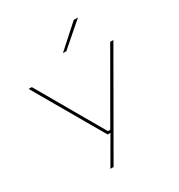

<svg xmlns="http://www.w3.org/2000/svg" viewBox="-200 -825 1046 1125"><g transform="rotate(-30 323.0 -262.5)"><path d="M337 -29.5 328 -25 588 -476H609.5L238.5 169H217L325.5 -18.5L329 -13.5H303.5L36 -476H57.5L315 -29.5ZM467 -694H494V-692.5L338 -557H316V-558Z"/></g></svg>

Font: Anek Latin Expanded Thin
Style: Regular
Weight: 250
Width: 7
Designer: Yesha Goshar
Foundry: Ek Type
Version: Version 1.003